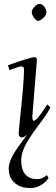

<svg xmlns="http://www.w3.org/2000/svg" viewBox="-20 -688 284 968"><path d="M172.1 -583Q162.4 -583 151.2 -599Q140.1 -615 140.1 -626.8Q140.1 -638.7 153.4 -653.3Q166.7 -668 179.9 -668Q193.1 -668 203.6 -653.7Q214.1 -639.4 214.1 -625.5Q214.1 -611.6 198 -597.3Q181.9 -583 172.1 -583ZM132.3 209.2Q145.8 215.1 168.9 215.1Q192.1 215.1 216.1 195.1L225.1 209Q211.4 230.7 185.8 245.4Q160.2 260 136.6 260Q113 260 98.3 256.6Q83.5 253.2 69.9 245.5Q56.4 237.8 46.4 226.6Q23.9 201.9 23.9 160.9Q23.9 120.4 69.8 55.4Q86.9 31.2 99.2 14.8Q111.6 -1.7 116.9 -9Q100.1 4.9 91.1 4.9Q74 4.9 74 -17.1Q74 -24.9 80.6 -86.7Q101.1 -274.2 101.1 -336.9Q101.1 -353 89.1 -353Q75.7 -353 39.8 -338.9L28.1 -334L20 -358.9Q135 -399.9 155 -399.9Q166 -399.9 166 -385L143.1 -102.1Q143.1 -79.1 150.4 -79.1Q164.3 -79.1 204.6 -140.6L218 -160.9L233.9 -147.9Q230 -137 218.9 -119.3Q207.8 -101.6 188.6 -75.9Q169.4 -50.3 153.6 -28.3Q137.7 -6.3 121.6 19.8Q86.9 75.9 86.9 121.1Q86.9 189.7 132.3 209.2Z"/></svg>

Font: Linden Hill
Style: Italic
Weight: 400
Italic angle: -5.60001°
Version: Version 1.201